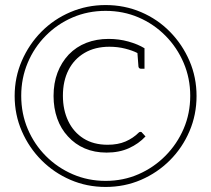

<svg xmlns="http://www.w3.org/2000/svg" viewBox="-20 -733 837 760"><path d="M192 -353Q192 -404 207.5 -445Q223 -486 252 -517Q282 -548 322 -563.5Q362 -579 410 -579Q451 -579 488.5 -568.5Q526 -558 552 -542V-461H537Q533 -461 530.5 -464Q528 -467 528 -470L524 -523Q505 -533 475.5 -540.5Q446 -548 413 -548Q356 -548 314.5 -523.5Q273 -499 251 -455.5Q229 -412 229 -354Q229 -298 250 -254Q271 -210 310.5 -185Q350 -160 406 -160Q447 -160 477 -173Q507 -186 529 -208Q531 -210 533 -210.5Q535 -211 537 -211Q538 -211 539.5 -210.5Q541 -210 542 -208L556 -193Q529 -164 490.5 -146.5Q452 -129 402 -129Q354 -129 315.5 -145.5Q277 -162 249 -193Q221 -223 206.5 -264Q192 -305 192 -353ZM398 7Q324 7 259 -21Q194 -49 144.5 -98.5Q95 -148 66.5 -213.5Q38 -279 38 -353Q38 -427 66.5 -492.5Q95 -558 144 -607.5Q193 -657 258.5 -685Q324 -713 398 -713Q473 -713 538.5 -685Q604 -657 653 -607Q702 -557 730 -492Q758 -427 758 -353Q758 -279 730 -213.5Q702 -148 652.5 -98.5Q603 -49 538 -21Q473 7 398 7ZM398 -17Q468 -17 528.5 -43.5Q589 -70 635 -116.5Q681 -163 707 -223.5Q733 -284 733 -354Q733 -423 707 -484Q681 -545 635 -591.5Q589 -638 528.5 -664Q468 -690 398 -690Q328 -690 267.5 -664Q207 -638 161 -591.5Q115 -545 89.5 -484Q64 -423 64 -354Q64 -283 90 -222Q116 -161 162 -115Q208 -69 268.5 -43Q329 -17 398 -17Z"/></svg>

Font: Aleo ExtraLight
Style: Regular
Weight: 250
Designer: Alessio Laiso
Foundry: Alessio Laiso
Version: Version 2.001;gftools[0.9.29]